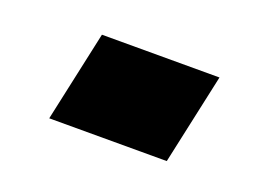

<svg xmlns="http://www.w3.org/2000/svg" viewBox="-43 -465 444 330"><g transform="rotate(20 179.0 -300.0)"><path d="M63 -217 99 -383H314L278 -217Z"/></g></svg>

Font: Saira Expanded ExtraBold
Style: Italic
Weight: 800
Width: 7
Italic angle: -12°
Designer: Hector Gatti with collaboration of the Omnibus-Type team
Foundry: Omnibus-Type
Version: Version 1.101